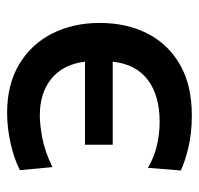

<svg xmlns="http://www.w3.org/2000/svg" viewBox="-30 -519 560 540"><g transform="rotate(-90 250.0 -249.0)"><path d="M196 10.5Q145.5 10.5 105.8 1Q66 -8.5 40.5 -20.5L48 -113Q77.5 -95.5 110.5 -87.8Q143.5 -80 178 -80Q251 -80 295.2 -113.2Q339.5 -146.5 346.5 -212H113V-290H346.5Q339.5 -350.5 299.5 -383.8Q259.5 -417 195.5 -417Q169 -417 131.8 -410Q94.5 -403 50 -381.5L41.5 -473Q72 -489 116 -499Q160 -509 203 -509Q282.5 -509 339 -475.2Q395.5 -441.5 425.5 -382.5Q455.5 -323.5 455.5 -248.5Q455.5 -173 425.8 -114.5Q396 -56 338.2 -22.8Q280.5 10.5 196 10.5Z"/></g></svg>

Font: Heraclito Medium
Style: Regular
Weight: 500
Designer: Kostas Bartsokas (font) & Cristiano Sobral (main changes)
Foundry: Kostas Bartsokas (font) & Cristiano Sobral (main changes)
Version: Version 1.00;July 8, 2020;FontCreator 13.0.0.2655 64-bit